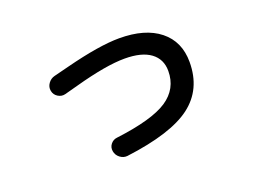

<svg xmlns="http://www.w3.org/2000/svg" viewBox="-85 -706 1170 886"><g transform="rotate(-20 500.0 -263.0)"><path d="M236.3 -368.2Q217.8 -363.3 200.2 -374Q182.6 -384.8 178.7 -404.8Q174.8 -424.8 187 -441.9Q199.2 -459 218.8 -463.9Q244.1 -469.7 292 -482.4Q460 -525.4 557.6 -525.4Q684.6 -525.4 755.4 -468.8Q826.2 -412.1 826.2 -311.5Q826.2 -177.7 729 -104Q631.8 -30.3 408.2 -2Q388.7 0 372.1 -12.7Q355.5 -25.4 352.1 -45.4Q348.6 -65.4 360.8 -80.6Q373 -95.7 391.6 -97.7Q571.3 -120.1 645.5 -169.4Q719.7 -218.8 719.7 -306.6Q719.7 -364.3 676.3 -396.5Q632.8 -428.7 548.8 -428.7Q458 -428.7 301.8 -385.7Q270.5 -377 236.3 -368.2Z"/></g></svg>

Font: Rounded Mgen+ 2m medium
Style: Regular
Weight: 500
Designer: [Source Han Sans]
Ryoko NISHIZUKA  (kana & ideographs); Paul D. Hunt (Latin, Greek & Cyrillic); Wenlong ZHANG  (bopomofo
Version: Version 1.059.20150602